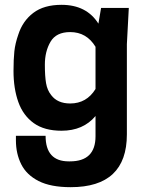

<svg xmlns="http://www.w3.org/2000/svg" viewBox="-20 -563 603 796"><path d="M273 213Q190 213 140 187.5Q90 162 68 118Q46 74 46 19V0H169Q169 106 265 106H270Q376 106 376 2V-82Q325 -21 235 -21Q164 -21 120 -52.5Q76 -84 56 -140Q36 -196 36 -269Q36 -317 39.5 -350Q43 -383 56 -420Q74 -476 118 -509.5Q162 -543 235 -543Q339 -543 388 -465L399 -530H514L506 -380V-6Q506 213 273 213ZM271 -134Q339 -134 376 -194V-369Q339 -430 271 -430Q213 -430 189.5 -390Q166 -350 166 -295Q166 -247 171 -218Q176 -189 192 -169Q218 -134 271 -134Z"/></svg>

Font: Tanohe Sans SemiBold
Style: Regular
Weight: 600
Designer: Village Type and Design LLC & Cristiano Sobral
Foundry: Cooper Hewitt Smithsonian Design Museum
Version: Version 1.00;September 29, 2021;FontCreator 13.0.0.2655 64-b